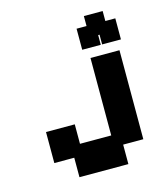

<svg xmlns="http://www.w3.org/2000/svg" viewBox="-101 -727 717 819"><g transform="rotate(-15 257.5 -317.5)"><path d="M149 12V-74H61V-211H188V-125H326V-467H454V-74H365V12ZM301 -510V-603H345V-647H428V-603H472V-510H389V-553H383V-510Z"/></g></svg>

Font: Pixelify Sans
Style: Bold
Weight: 700
Designer: Stefie Justprince
Foundry: Typecalism Foundryline
Version: Version 1.000